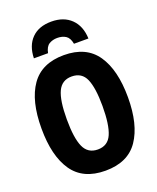

<svg xmlns="http://www.w3.org/2000/svg" viewBox="-170 -1039 940 1148"><g transform="rotate(-20 300.0 -464.5)"><path d="M300 10Q158 10 91.5 -86.5Q25 -183 25 -358Q25 -534 92 -629.5Q159 -725 300 -725Q442 -725 508.5 -628Q575 -531 575 -357Q575 -184 509 -87Q443 10 300 10ZM300 -125Q364 -125 389 -183Q414 -241 414 -360Q414 -475 389.5 -532Q365 -589 300 -589Q238 -589 212 -533.5Q186 -478 186 -358Q186 -238 211.5 -181.5Q237 -125 300 -125ZM298 -939Q377 -939 423.5 -893.5Q470 -848 473 -768H381Q374 -807 352 -821Q330 -835 298 -835Q269 -835 246.5 -821.5Q224 -808 216 -768H126Q128 -848 173 -893.5Q218 -939 298 -939Z"/></g></svg>

Font: Noto Sans Mono ExtraBold
Style: Regular
Weight: 800
Designer: Monotype Design Team
Foundry: Monotype Imaging Inc.
Version: Version 2.014